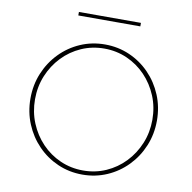

<svg xmlns="http://www.w3.org/2000/svg" viewBox="-105 -1123 1245 1244"><g transform="rotate(10 517.5 -501.0)"><path d="M517.5 16Q604 16 679.5 -17Q755 -50 812 -108.8Q869 -167.5 901.2 -245.2Q933.5 -323 933.5 -412Q933.5 -501.5 901.2 -579Q869 -656.5 812 -715.2Q755 -774 679.5 -807Q604 -840 517.5 -840Q431 -840 355.5 -807Q280 -774 223 -715.2Q166 -656.5 133.8 -579Q101.5 -501.5 101.5 -412Q101.5 -323 133.8 -245.2Q166 -167.5 223 -108.8Q280 -50 355.5 -17Q431 16 517.5 16ZM517.5 -11Q437.5 -11 367.2 -42Q297 -73 244.2 -128.2Q191.5 -183.5 161.5 -256.2Q131.5 -329 131.5 -412Q131.5 -495.5 161.5 -568Q191.5 -640.5 244.2 -695.8Q297 -751 367.2 -782Q437.5 -813 517.5 -813Q598 -813 668 -782Q738 -751 790.8 -695.8Q843.5 -640.5 873.5 -568Q903.5 -495.5 903.5 -412Q903.5 -329 873.5 -256.2Q843.5 -183.5 790.8 -128.2Q738 -73 668 -42Q598 -11 517.5 -11ZM313.5 -995H721.5V-1018H313.5Z"/></g></svg>

Font: Spartan Thin
Style: Regular
Weight: 100
Designer: Matt Bailey, Mirko Velimirovic
Foundry: Matt Bailey
Version: Version 1.003; ttfautohint (v1.8.3)